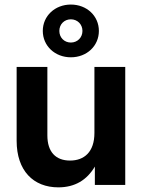

<svg xmlns="http://www.w3.org/2000/svg" viewBox="-20 -808 620 839"><path d="M234.9 10.7C307.6 10.7 359.9 -21.5 394.5 -80.1V0H527.3V-515.6H392.6V-227.1C392.6 -143.6 347.7 -106.4 286.1 -106.4C223.1 -106.4 187 -144.5 187 -216.3V-515.6H52.7V-192.9C52.7 -62 126 10.7 234.9 10.7ZM289.6 -557.6C359.4 -557.6 412.1 -607.4 412.1 -672.9C412.1 -738.3 359.4 -788.1 289.6 -788.1C220.2 -788.1 167 -738.3 167 -672.9C167 -607.4 220.2 -557.6 289.6 -557.6ZM289.6 -622.1C260.7 -622.1 239.3 -644 239.3 -672.9C239.3 -701.7 260.7 -723.6 289.6 -723.6C318.4 -723.6 340.3 -701.7 340.3 -672.9C340.3 -644 318.4 -622.1 289.6 -622.1Z"/></svg>

Font: Raveo Display Display SemiBold
Style: Regular
Weight: 600
Designer: Jakub Foglar, Rasmus Andersson (Inter)
Foundry: Jakubfoglar.com
Version: Version 1.100;Glyphs 3.2.3 (3260)